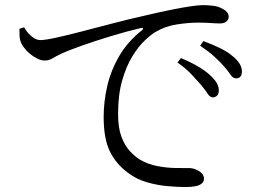

<svg xmlns="http://www.w3.org/2000/svg" viewBox="-20 -727 1040 752"><path d="M767.2 -394.6Q751 -413.3 729.5 -436.2Q708 -459.2 675.2 -482.2L688.7 -499.5Q726.4 -483.9 755.5 -466.8Q784.6 -449.6 803.3 -432.2Q821.5 -415.2 829.3 -401.2Q837.2 -387.2 837 -372.4Q837 -360.2 830.5 -352.9Q824 -345.6 812.9 -345.6Q802.3 -345.8 792.6 -360.9Q782.9 -376.1 767.2 -394.6ZM856.6 -468.1Q839.1 -487.5 818.6 -506.2Q798.1 -525 764 -547.9L776.6 -566.1Q814.5 -552.2 843.7 -537.6Q873 -523 890.3 -507.8Q910.1 -491.7 918.8 -477Q927.5 -462.3 927.5 -445.8Q927.5 -433.4 921.4 -426.7Q915.4 -420.1 904.5 -420.1Q892.4 -420.1 882.7 -434.6Q873 -449.1 856.6 -468.1ZM74.5 -620.2 56 -614.1Q56.7 -602.9 56.5 -591.4Q56.2 -579.9 59.4 -568.4Q63.3 -555.3 73.2 -541.7Q83 -528.2 97.1 -516.4Q111.2 -504.6 126.6 -497.2Q141.9 -489.9 155.4 -489.9Q171.5 -489.9 186.6 -498.9Q201.8 -508 216.2 -514.8Q247 -529.3 299.3 -547.8Q351.6 -566.2 413.1 -585Q474.6 -603.8 530 -616.8Q538.8 -618.8 540.1 -615.7Q541.4 -612.6 536 -608.4Q479.8 -563.9 446.8 -507.2Q413.9 -450.5 399.9 -389.3Q386 -328.2 386 -269.1Q386 -184.1 410.2 -134.3Q434.5 -84.5 481.4 -50.1Q515.3 -24.4 556.6 -12.8Q597.8 -1.1 637.8 2.2Q677.7 5.6 706.5 5.6Q729.5 5.6 745.4 2.4Q761.4 -0.7 770.2 -8.2Q779 -15.7 779 -27.3Q779 -39.8 769.4 -49Q759.9 -58.1 746.6 -63.4Q733.3 -68.7 721.2 -68.7Q701.5 -68.7 667.9 -69Q634.3 -69.4 597.3 -76.3Q560.2 -83.2 527.1 -102.3Q507.2 -115 487.9 -136Q468.6 -156.9 455.5 -191.7Q442.5 -226.5 442.5 -281Q442.5 -356.4 458.5 -411.7Q474.4 -467.1 497.9 -505.6Q521.5 -544.1 546.1 -567.5Q570.7 -591 587.4 -600.8Q625.3 -624.1 672.2 -631.3Q719.1 -638.4 755.3 -638.4Q783.5 -638.4 805.3 -636.8Q827 -635.2 841.9 -635.2Q858.3 -635.2 867 -642.9Q875.7 -650.6 875.7 -661Q875.7 -671.8 868.7 -680Q861.6 -688.2 845.2 -695.8Q833.2 -702.1 813.8 -704.5Q794.3 -706.9 774.3 -706.9Q757.7 -706.9 726.4 -702.3Q695.1 -697.6 650.2 -688.7Q605.3 -679.7 547.2 -665.9Q485.5 -652.1 421.4 -635.4Q357.3 -618.8 299.9 -603.7Q242.6 -588.7 199.7 -579.4Q156.8 -570 137.5 -570Q120.5 -570 102.6 -585.6Q84.7 -601.2 74.5 -620.2Z"/></svg>

Font: Noto Serif KR
Style: Regular
Weight: 200
Designer: Ryoko NISHIZUKA 西塚涼子 (kana & ideographs); Frank Grießhammer (Latin, Greek & Cyrillic); Wenlong ZHANG 张文龙 (bopomofo); San
Foundry: Adobe
Version: Version 2.001;hotconv 1.1.0;makeotfexe 2.6.0